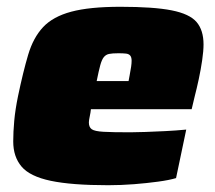

<svg xmlns="http://www.w3.org/2000/svg" viewBox="-20 -538 633 566"><path d="M299 8Q191 8 129.5 -5Q68 -18 43.5 -47Q19 -76 19 -121Q19 -149 22 -182Q25 -215 33 -254Q48 -326 63 -376.5Q78 -427 107 -458Q136 -489 190 -503.5Q244 -518 335 -518Q433 -518 486 -507.5Q539 -497 559.5 -473Q580 -449 580 -407Q580 -388 576 -360.5Q572 -333 566 -305Q560 -277 554 -254L545 -216H248Q247 -206 244.5 -194.5Q242 -183 242 -177Q242 -163 250.5 -157Q259 -151 285 -149.5Q311 -148 364 -148Q382 -148 409 -149Q436 -150 467 -151.5Q498 -153 529 -156L499 -13Q479 -7 446 -2.5Q413 2 375 5Q337 8 299 8ZM265 -299H359L362 -315Q365 -331 366.5 -341Q368 -351 368 -359Q368 -369 364 -374Q360 -379 351.5 -380Q343 -381 329 -381Q311 -381 301.5 -379Q292 -377 286 -369.5Q280 -362 275.5 -345.5Q271 -329 265 -299Z"/></svg>

Font: Saira SemiExpanded Black
Style: Italic
Weight: 900
Width: 6
Italic angle: -12°
Designer: Hector Gatti with collaboration of the Omnibus-Type team
Foundry: Omnibus-Type
Version: Version 1.101